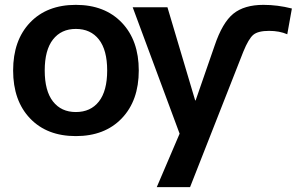

<svg xmlns="http://www.w3.org/2000/svg" viewBox="-20 -550 1240 790"><path d="M785 -137 863 -362Q895 -457 940 -493.5Q985 -530 1064 -530Q1122 -530 1181 -515L1162 -409Q1130 -423 1087 -423Q1042 -423 1022.5 -407Q1003 -391 981 -337L762 220H625L719 0L526 -520H669L783 -137ZM103.5 -457Q173 -530 292 -530Q411 -530 481 -457Q551 -384 551 -260Q551 -136 481 -63Q411 10 292 10Q173 10 103.5 -63Q34 -136 34 -260Q34 -384 103.5 -457ZM292 -89Q353 -89 387 -132.5Q421 -176 421 -260Q421 -344 387 -387.5Q353 -431 292 -431Q232 -431 198 -387.5Q164 -344 164 -260Q164 -176 198 -132.5Q232 -89 292 -89Z"/></svg>

Font: M PLUS 1p
Style: Bold
Weight: 700
Version: Version 1.062